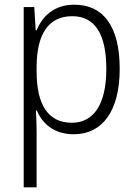

<svg xmlns="http://www.w3.org/2000/svg" viewBox="-20 -562 582 818"><path d="M297 -542C210 -542 161 -493 136 -433H132L126 -532H81V236H136V4C136 -26 135 -62 133 -91H137C160 -36 210 10 294 10C415 10 490 -87 490 -269C490 -450 420 -542 297 -542ZM288 -493C386 -493 433 -414 433 -269C433 -117 379 -39 286 -39C187 -39 136 -113 136 -257V-280C137 -416 186 -493 288 -493Z"/></svg>

Font: Noto Sans Ethiopic SemiCondensed Light
Style: Regular
Weight: 300
Width: 4
Designer: Monotype Design Team
Foundry: Monotype Imaging Inc.
Version: Version 2.102